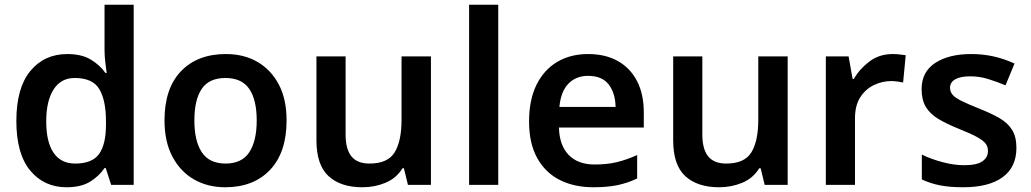

<svg xmlns="http://www.w3.org/2000/svg" viewBox="-20 -780 4349 810"><path d="M261 10Q166 10 107.5 -60.5Q49 -131 49 -270Q49 -409 108 -480.5Q167 -552 264 -552Q324 -552 362.5 -529Q401 -506 425 -472H430Q428 -487 424.5 -515.5Q421 -544 421 -568V-760H544V0H449L426 -71H421Q398 -37 360 -13.5Q322 10 261 10ZM297 -90Q369 -90 398 -130.5Q427 -171 427 -253V-269Q427 -357 399 -404Q371 -451 295 -451Q237 -451 206 -402.5Q175 -354 175 -268Q175 -181 206 -135.5Q237 -90 297 -90Z M1189 -272Q1189 -137 1119.5 -63.5Q1050 10 930 10Q856 10 798.5 -23Q741 -56 707.5 -119Q674 -182 674 -272Q674 -407 743.5 -479.5Q813 -552 933 -552Q1009 -552 1066 -519Q1123 -486 1156 -424Q1189 -362 1189 -272ZM800 -272Q800 -185 831.5 -137.5Q863 -90 932 -90Q1000 -90 1031.5 -137.5Q1063 -185 1063 -272Q1063 -359 1031.5 -405Q1000 -451 931 -451Q862 -451 831 -405Q800 -359 800 -272Z M1798 -542V0H1701L1684 -70H1678Q1652 -28 1606.5 -9Q1561 10 1509 10Q1417 10 1366 -37Q1315 -84 1315 -188V-542H1438V-212Q1438 -151 1462.5 -120.5Q1487 -90 1539 -90Q1616 -90 1645 -137.5Q1674 -185 1674 -275V-542Z M2082 0H1959V-760H2082Z M2461 -552Q2534 -552 2586.5 -522.5Q2639 -493 2667.5 -438Q2696 -383 2696 -306V-242H2338Q2340 -167 2379 -126.5Q2418 -86 2489 -86Q2541 -86 2582.5 -96Q2624 -106 2668 -126V-27Q2628 -8 2585.5 1Q2543 10 2483 10Q2403 10 2342 -20.5Q2281 -51 2246.5 -113Q2212 -175 2212 -267Q2212 -359 2243.5 -422.5Q2275 -486 2331 -519Q2387 -552 2461 -552ZM2461 -460Q2410 -460 2378 -427Q2346 -394 2340 -329H2577Q2576 -387 2548 -423.5Q2520 -460 2461 -460Z M3303 -542V0H3206L3189 -70H3183Q3157 -28 3111.5 -9Q3066 10 3014 10Q2922 10 2871 -37Q2820 -84 2820 -188V-542H2943V-212Q2943 -151 2967.5 -120.5Q2992 -90 3044 -90Q3121 -90 3150 -137.5Q3179 -185 3179 -275V-542Z M3746 -552Q3758 -552 3774 -550.5Q3790 -549 3801 -547L3790 -432Q3781 -434 3766.5 -436Q3752 -438 3740 -438Q3701 -438 3665.5 -420.5Q3630 -403 3608.5 -368.5Q3587 -334 3587 -281V0H3464V-542H3560L3577 -447H3582Q3607 -490 3648.5 -521Q3690 -552 3746 -552Z M4268 -156Q4268 -75 4210 -32.5Q4152 10 4043 10Q3987 10 3946 2Q3905 -6 3869 -23V-128Q3907 -109 3956 -96Q4005 -83 4047 -83Q4101 -83 4124.5 -99.5Q4148 -116 4148 -143Q4148 -160 4139 -173Q4130 -186 4103.5 -201Q4077 -216 4024 -237Q3972 -258 3937.5 -279Q3903 -300 3885.5 -329.5Q3868 -359 3868 -404Q3868 -477 3925.5 -514.5Q3983 -552 4077 -552Q4127 -552 4171.5 -542Q4216 -532 4260 -512L4222 -420Q4184 -436 4147.5 -447Q4111 -458 4073 -458Q4032 -458 4010 -445.5Q3988 -433 3988 -410Q3988 -393 3998.5 -380.5Q4009 -368 4036 -354.5Q4063 -341 4113 -321Q4161 -302 4196 -282Q4231 -262 4249.5 -232.5Q4268 -203 4268 -156Z"/></svg>

Font: Noto Sans New Tai Lue SemiBold
Style: Regular
Weight: 600
Version: Version 2.003